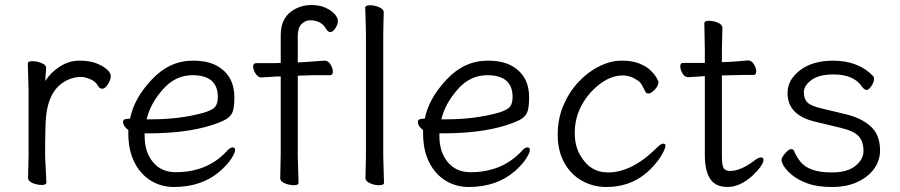

<svg xmlns="http://www.w3.org/2000/svg" viewBox="-20 -728 3589 766"><path d="M92 -18 94 -106V-367L91 -474Q91 -484 109 -484Q127 -484 145.5 -476.5Q164 -469 164 -457.5Q164 -446 162.5 -434Q161 -422 161 -405Q181 -438 218 -462Q255 -486 296 -486Q337 -486 363 -476Q389 -466 405.5 -452Q422 -438 422 -424Q422 -410 410.5 -392Q399 -374 388.5 -374Q378 -374 372 -384Q362 -403 340.5 -412Q319 -421 304 -421Q262 -421 226 -395Q174 -357 164 -266Q160 -230 160 -106L165 0Q165 10 147 10Q129 10 110.5 2.5Q92 -5 92 -18Z M585 -252Q697 -252 792 -278Q828 -289 838.5 -302Q849 -315 849 -341Q849 -428 748 -428Q679 -428 629 -370.5Q579 -313 565 -252ZM490 -254 499 -255Q514 -334 585 -410Q656 -486 749 -486Q811 -486 848 -464Q915 -425 915 -340Q915 -306 909.5 -286Q904 -266 884 -253.5Q864 -241 819 -227Q719 -196 570 -196H557V-186Q557 -121 590.5 -81Q624 -41 681 -41Q807 -41 885 -125Q898 -140 908 -140Q918 -140 918 -129.5Q918 -119 903.5 -96Q889 -73 859 -46Q786 18 674 18Q623 18 581.5 -7.5Q540 -33 516 -81Q492 -129 492 -195V-209Q471 -225 471 -241Q471 -254 490 -254Z M1098 -17 1100 -116V-423H1087L1023 -419H1022Q1010 -419 1000 -434Q990 -449 990 -462.5Q990 -476 1002 -476H1076L1100 -477V-589Q1100 -664 1161 -694Q1189 -708 1222 -708Q1255 -708 1279 -697Q1303 -686 1315.5 -671.5Q1328 -657 1328 -644Q1328 -631 1318 -615.5Q1308 -600 1298.5 -600Q1289 -600 1282 -611Q1263 -647 1217 -647Q1198 -647 1183 -632Q1168 -617 1168 -585V-479L1189 -480Q1201 -481 1218.5 -482Q1236 -483 1252 -484.5Q1268 -486 1275 -486H1276Q1289 -486 1298.5 -471Q1308 -456 1308 -442Q1308 -428 1296 -428H1239Q1213 -428 1200 -427L1168 -426V-105L1171 1Q1171 11 1153 11Q1135 11 1116.5 3.5Q1098 -4 1098 -17Z M1439 -639 1437 -697Q1437 -707 1457 -707Q1475 -707 1493 -699Q1511 -691 1511 -679Q1511 -658 1510 -643L1509 -590V-105L1510 -67L1512 1Q1512 11 1492 11Q1474 11 1456 3Q1438 -5 1438 -17L1440 -105V-590Z M1761 -252Q1873 -252 1968 -278Q2004 -289 2014.5 -302Q2025 -315 2025 -341Q2025 -428 1924 -428Q1855 -428 1805 -370.5Q1755 -313 1741 -252ZM1666 -254 1675 -255Q1690 -334 1761 -410Q1832 -486 1925 -486Q1987 -486 2024 -464Q2091 -425 2091 -340Q2091 -306 2085.5 -286Q2080 -266 2060 -253.5Q2040 -241 1995 -227Q1895 -196 1746 -196H1733V-186Q1733 -121 1766.5 -81Q1800 -41 1857 -41Q1983 -41 2061 -125Q2074 -140 2084 -140Q2094 -140 2094 -129.5Q2094 -119 2079.5 -96Q2065 -73 2035 -46Q1962 18 1850 18Q1799 18 1757.5 -7.5Q1716 -33 1692 -81Q1668 -129 1668 -195V-209Q1647 -225 1647 -241Q1647 -254 1666 -254Z M2578 -56Q2506 18 2399 18Q2347 18 2302.5 -6.5Q2258 -31 2231.5 -78.5Q2205 -126 2205 -190Q2205 -254 2227.5 -307Q2250 -360 2287 -400Q2324 -440 2370 -463Q2416 -486 2459.5 -486Q2503 -486 2531 -474.5Q2559 -463 2575.5 -447Q2592 -431 2599.5 -417.5Q2607 -404 2607 -401Q2607 -385 2592 -370Q2577 -355 2568 -355Q2559 -355 2556 -360Q2549 -374 2542 -387Q2535 -400 2524 -407Q2495 -427 2464 -427Q2400 -427 2337 -360Q2273 -288 2273 -199Q2273 -147 2293 -112Q2332 -40 2406 -40Q2502 -40 2602 -140Q2617 -155 2626 -155Q2635 -155 2635 -146Q2635 -137 2621 -111.5Q2607 -86 2578 -56Z M2862 -617 2860 -528V-480L2888 -481Q2924 -483 2964 -487H2965Q2978 -487 2987.5 -472Q2997 -457 2997 -443Q2997 -429 2986 -429H2947Q2919 -429 2899 -428L2860 -427V-108Q2860 -68 2867 -57Q2874 -46 2893 -46Q2935 -46 2989 -87Q3006 -100 3016 -100Q3026 -100 3026 -90Q3026 -69 2981 -26Q2931 18 2883 18Q2835 18 2813.5 -14Q2792 -46 2792 -110V-424H2787Q2786 -424 2726 -420H2725Q2712 -420 2703 -435Q2694 -450 2694 -463.5Q2694 -477 2705 -477H2792V-528L2790 -635Q2790 -645 2808 -645Q2826 -645 2844 -637.5Q2862 -630 2862 -617Z M3234 -242Q3122 -268 3122 -356Q3122 -395 3147 -424Q3200 -486 3303 -486Q3406 -486 3465 -423Q3467 -421 3467 -411Q3467 -401 3456.5 -385Q3446 -369 3437.5 -369Q3429 -369 3419 -382Q3387 -431 3305 -431Q3247 -431 3217 -408.5Q3187 -386 3187 -360Q3187 -334 3200.5 -320Q3214 -306 3255 -296L3351 -273Q3416 -258 3453.5 -224Q3491 -190 3491 -128Q3491 -88 3467.5 -55Q3444 -22 3401 -2Q3358 18 3299.5 18Q3241 18 3202.5 4Q3164 -10 3141 -29Q3118 -48 3108 -64Q3098 -80 3098 -90Q3098 -100 3112.5 -116.5Q3127 -133 3136 -133Q3145 -133 3148 -126Q3156 -106 3171 -86Q3204 -40 3299 -40Q3360 -40 3392.5 -66Q3425 -92 3425 -126.5Q3425 -161 3407 -183Q3389 -205 3334 -218Z"/></svg>

Font: ToneOZ-Pinyin-WenKai-Regular
Style: Regular
Weight: 400
Designer: Fontworks Inc.
Foundry: ToneOZ
Version: Version 0.240331